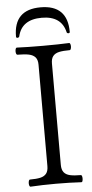

<svg xmlns="http://www.w3.org/2000/svg" viewBox="-58 -882 441 919"><g transform="rotate(-5 162.5 -422.5)"><path d="M43.5 -13.2Q43.5 -20 45.4 -25.4Q47.4 -30.8 50.3 -30.8Q82.5 -30.8 101.3 -35.2Q120.1 -39.6 129.9 -52Q139.6 -64.5 139.6 -87.9V-575.2Q139.6 -598.1 129.2 -610.4Q118.7 -622.6 98.1 -627Q77.6 -631.3 43 -631.3Q39.6 -631.3 37.6 -636.2Q35.6 -641.1 35.6 -647.9Q35.6 -655.3 37.6 -660.4Q39.6 -665.5 43 -665.5Q95.7 -663.1 168.9 -663.1Q242.7 -663.1 294.9 -665.5Q297.9 -665.5 299.8 -660.6Q301.8 -655.8 301.8 -648.9Q301.8 -642.1 299.8 -636.7Q297.9 -631.3 294.9 -631.3Q262.2 -631.3 242.9 -627Q223.6 -622.6 213.9 -610.4Q204.1 -598.1 204.1 -575.2V-87.9Q204.1 -64.5 214.1 -52Q224.1 -39.6 243.7 -35.2Q263.2 -30.8 295.9 -30.8Q298.8 -30.8 300.5 -25.9Q302.2 -21 302.2 -14.2Q302.2 -6.8 300.5 -1.7Q298.8 3.4 295.9 3.4Q238.3 0 173.3 0Q107.9 0 50.3 3.4Q47.4 3.4 45.4 -1.5Q43.5 -6.3 43.5 -13.2ZM50.8 -711.9Q53.7 -711.9 56.4 -713.6Q59.1 -715.3 59.6 -718.3Q78.1 -797.4 174.3 -797.4Q268.6 -797.4 287.1 -718.3Q287.6 -715.3 290 -713.9Q292.5 -712.4 295.4 -712.4Q298.3 -712.4 300.3 -713.9Q302.2 -715.3 302.2 -718.3Q302.2 -847.7 172.9 -847.7Q43.9 -847.7 43.9 -718.3Q43.9 -711.9 50.8 -711.9Z"/></g></svg>

Font: JuniusX Light
Style: Regular
Weight: 300
Designer: Peter S. Baker
Foundry: Briery Creek Software
Version: Version 1.008